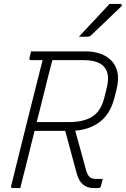

<svg xmlns="http://www.w3.org/2000/svg" viewBox="-20 -963 644 983"><path d="M84 0H45Q39 0 37.5 -3.5Q36 -7 37 -11Q77 -172 117 -333Q157 -494 198 -655H139Q133 -655 131.5 -658.5Q130 -662 131 -666Q133 -675 135 -683Q137 -691 139 -700H421Q454 -700 487.5 -690Q521 -680 546 -657Q571 -634 580.5 -596Q590 -558 576 -502L565 -459Q544 -380 492.5 -340Q441 -300 365 -294Q379 -244 393 -193Q407 -142 421 -91Q428 -66 439.5 -56.5Q451 -47 471 -47H506Q504 -37 501.5 -29Q499 -21 497 -11Q494 0 483 0H460Q393 0 373 -74L314 -293H157Q145 -245 133 -196.5Q121 -148 109 -100Q102 -74 96 -49Q90 -24 84 0ZM205 -485Q196 -448 186.5 -411.5Q177 -375 168 -338H334Q408 -338 452.5 -366Q497 -394 514 -463L525 -507Q547 -589 509 -625Q479 -655 408 -655H248Q237 -613 226 -570Q215 -527 205 -485ZM541 -943H596Q602 -943 603.5 -938Q605 -933 599 -928Q575 -906 558.5 -889.5Q542 -873 526.5 -858.5Q511 -844 492.5 -826.5Q474 -809 447 -783Q439 -775 428 -775H384Q425 -819 461.5 -858Q498 -897 541 -943Z"/></svg>

Font: Recursive Sn Lnr St Lt
Style: Italic
Weight: 300
Italic angle: -15°
Version: Version 1.079;hotconv 1.0.112;makeotfexe 2.5.65598; ttfautoh